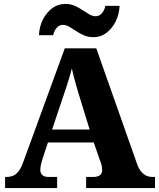

<svg xmlns="http://www.w3.org/2000/svg" viewBox="-20 -961 812 981"><path d="M6 0V-57H15Q32 -57 46.5 -63Q61 -69 73.5 -84Q86 -99 97 -128L311 -714H472L679 -127Q688 -101 700 -86Q712 -71 726.5 -64Q741 -57 758 -57H772V0H420V-57H460Q475 -57 488.5 -64.5Q502 -72 502 -92Q502 -101 500.5 -110Q499 -119 496.5 -126.5Q494 -134 492 -138L459 -233H225L199 -155Q197 -147 193.5 -136Q190 -125 188 -113.5Q186 -102 186 -93Q186 -76 196.5 -66.5Q207 -57 226 -57H272V0ZM246 -299H438L383 -478Q377 -498 370.5 -520Q364 -542 358 -565.5Q352 -589 347 -611Q342 -590 335 -567Q328 -544 321 -522Q314 -500 307 -480ZM458 -771Q431 -771 409 -780.5Q387 -790 368.5 -802.5Q350 -815 333.5 -824.5Q317 -834 301 -834Q282 -834 268.5 -817.5Q255 -801 252 -781H179Q181 -826 199.5 -862Q218 -898 247.5 -919.5Q277 -941 313 -941Q340 -941 361.5 -931.5Q383 -922 401.5 -909.5Q420 -897 436.5 -887.5Q453 -878 469 -878Q488 -878 501.5 -894.5Q515 -911 518 -931H591Q589 -887 570.5 -850.5Q552 -814 523 -792.5Q494 -771 458 -771Z"/></svg>

Font: Noto Serif Gujarati ExtraBold
Style: Regular
Weight: 800
Version: Version 2.102